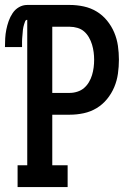

<svg xmlns="http://www.w3.org/2000/svg" viewBox="-29 -755 549 775"><path d="M42 0V-88H81V-675Q75 -675 72.5 -669Q70 -663 68.5 -657.5Q67 -652 65.5 -646.5Q64 -641 63.5 -635Q63 -629 62.5 -623Q62 -617 61.5 -611.5Q61 -606 60.5 -600Q60 -594 60 -588.5Q60 -583 60 -577Q60 -571 60 -565H-9Q-9 -583 -8 -600.5Q-7 -618 -3.5 -635.5Q0 -653 6 -670Q12 -687 22 -702Q32 -717 47.5 -726Q63 -735 81 -735H253Q281 -735 309 -729Q337 -723 361 -708.5Q385 -694 403 -672Q421 -650 432 -624Q443 -598 447 -570Q451 -542 451 -514Q451 -486 447 -457.5Q443 -429 432 -403Q421 -377 403 -355Q385 -333 361 -318.5Q337 -304 309 -298Q281 -292 253 -292H182V-88H244V0ZM182 -380H253Q268 -380 283.5 -385Q299 -390 310.5 -400Q322 -410 330 -423.5Q338 -437 342.5 -452Q347 -467 349 -482.5Q351 -498 351 -514Q351 -529 349 -544.5Q347 -560 342.5 -575Q338 -590 330 -604Q322 -618 310.5 -628Q299 -638 283.5 -642.5Q268 -647 253 -647H182Z"/></svg>

Font: Iosevka Slab Semibold
Style: Regular
Weight: 600
Monospace: yes
Designer: Belleve Invis
Foundry: Belleve Invis
Version: Version 11.1.1; ttfautohint (v1.8.3)